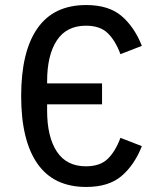

<svg xmlns="http://www.w3.org/2000/svg" viewBox="-20 -730 640 762"><path d="M385 -316H167V-291Q167 -187 205.5 -128.5Q244 -70 321 -70Q377 -70 407.5 -99.5Q438 -129 458 -183L543 -150Q514 -76 463 -32Q412 12 322 12Q193 12 128.5 -80.5Q64 -173 64 -349Q64 -525 128.5 -617.5Q193 -710 322 -710Q412 -710 463 -666Q514 -622 543 -548L458 -515Q438 -569 407.5 -598.5Q377 -628 321 -628Q244 -628 205.5 -569.5Q167 -511 167 -407V-399H385Z"/></svg>

Font: IBM Plex Mono Text
Style: Regular
Weight: 450
Designer: Mike Abbink, Paul van der Laan, Pieter van Rosmalen
Foundry: Bold Monday
Version: Version 2.000